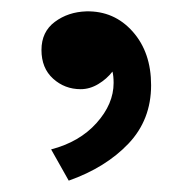

<svg xmlns="http://www.w3.org/2000/svg" viewBox="-20 -149 339 338"><path d="M101 169 70 114Q120 101 150 67.5Q180 34 180 -3Q180 -9 179.5 -14Q179 -19 178 -23Q168 -10 153 -1Q138 8 122 8Q94 8 73.5 -10.5Q53 -29 53 -61Q53 -93 76.5 -110.5Q100 -128 132 -129Q181 -130 213.5 -93.5Q246 -57 246 1Q246 62 206 104Q166 146 101 169Z"/></svg>

Font: Zen Kaku Gothic New
Style: Bold
Weight: 700
Designer: Yoshimichi Ohira
Foundry: Positype
Version: Version 1.002